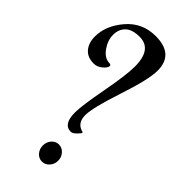

<svg xmlns="http://www.w3.org/2000/svg" viewBox="-388 -843 921 921"><g transform="rotate(45 72.0 -383.0)"><path d="M148.5 -76Q164 -59 164 -35Q164 -11 148.5 6Q133 23 111.5 23Q90 23 75 6Q60 -11 60 -35Q60 -59 75 -76Q90 -93 111.5 -93Q133 -93 148.5 -76ZM150 -208Q125 -176 108 -176Q57 -176 57 -256Q57 -301 81 -429.5Q105 -558 105 -614Q105 -732 20 -732Q-30 -732 -53.5 -709Q-77 -686 -77 -648.5Q-77 -611 -52 -576Q-27 -541 5 -540Q18 -540 18 -531Q17 -518 -2.5 -501.5Q-22 -485 -45 -485Q-88 -485 -110.5 -511.5Q-133 -538 -133 -581Q-133 -655 -75.5 -722Q-18 -789 72 -789Q196 -789 196 -678Q196 -618 148.5 -475Q101 -332 101 -282Q101 -232 140 -218Q151 -216 151 -212.5Q151 -209 150 -208Z"/></g></svg>

Font: Mr Bedfort
Style: Regular
Weight: 400
Designer: Alejandro Paul
Foundry: Alejandro Paul
Version: Version 1.000